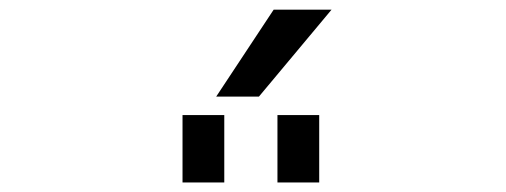

<svg xmlns="http://www.w3.org/2000/svg" viewBox="-20 -976 1040 395"><path d="M355.5 -600.6V-739.3H441.4V-600.6ZM550.8 -600.6V-739.3H636.7V-600.6ZM512.7 -777.3H424.8L543 -956.1H662.1Z"/></svg>

Font: Gen Shin Gothic Monospace Regular
Style: Regular
Weight: 400
Designer: [Source Han Sans]
Ryoko NISHIZUKA  (kana & ideographs); Paul D. Hunt (Latin, Greek & Cyrillic); Wenlong ZHANG  (bopomofo
Version: Version 1.002.20150607